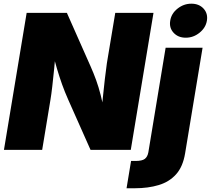

<svg xmlns="http://www.w3.org/2000/svg" viewBox="-20 -796 1120 1020"><path d="M1 0 121.6 -727.5H335.4L461.9 -441.9Q477.5 -406.7 490.7 -370.4Q503.9 -334 515.1 -290Q526.4 -246.1 536.1 -189.5L517.1 -183.6Q521 -223.1 526.1 -274.9Q531.2 -326.7 537.1 -376.7Q543 -426.8 547.9 -460.9L592.3 -727.5H795.4L674.8 0H460.9L342.8 -265.6Q323.7 -308.6 309.8 -347.7Q295.9 -386.7 282.7 -430.9Q269.5 -475.1 254.4 -531.7L277.3 -533.2Q272.9 -481.9 267.8 -431.2Q262.7 -380.4 257.8 -337.4Q252.9 -294.4 248 -265.6L204.1 0ZM859.9 -542.5H1056.2L963.4 18.6Q951.7 89.4 915.8 129.6Q879.9 169.9 823.7 187Q767.6 204.1 696.3 204.1H652.3L676.3 59.1H700.2Q734.9 59.1 749.3 48.1Q763.7 37.1 768.1 13.2ZM966.8 -595.7Q926.3 -595.7 902.1 -622.1Q877.9 -648.4 884.3 -686Q890.1 -724.1 923.1 -750.2Q956.1 -776.4 996.6 -776.4Q1037.6 -776.4 1061.5 -750.2Q1085.4 -724.1 1079.1 -686Q1072.8 -648.4 1040 -622.1Q1007.3 -595.7 966.8 -595.7Z"/></svg>

Font: Inter 16pt Black
Style: Italic
Weight: 900
Italic angle: -9.3988°
Version: Version 4.001;git-66647c0bb